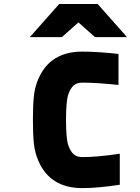

<svg xmlns="http://www.w3.org/2000/svg" viewBox="-20 -937 707 967"><path d="M278 -916.7H472L619.8 -750H458.3L375 -824.2L291.7 -750H130.2ZM173.8 -541Q233.1 -677.1 394.5 -677.1Q468.1 -677.1 576.8 -665.4V-509.1Q466.8 -520.8 394.5 -520.8Q366.5 -520.8 350.3 -505.9Q334 -490.9 323.6 -460.3Q312.5 -426.4 312.5 -333.3Q312.5 -240.2 323.6 -206.4Q334 -175.8 350.3 -160.8Q366.5 -145.8 394.5 -145.8Q470.7 -145.8 583.3 -162.8V-6.5Q471.4 10.4 394.5 10.4Q233.1 10.4 173.8 -125.7Q155.6 -166.7 150.7 -213.5Q145.8 -260.4 145.8 -333.3Q145.8 -406.2 150.7 -453.1Q155.6 -500 173.8 -541Z"/></svg>

Font: Monoid
Style: Bold
Weight: 700
Width: 4
Designer: Andreas Larsen (@larsenwork)
Version: Version 0.61